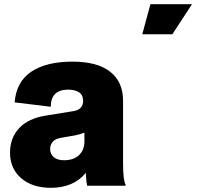

<svg xmlns="http://www.w3.org/2000/svg" viewBox="-20 -889 963 919"><path d="M224 10Q135 10 81.5 -36Q28 -82 28 -158Q28 -229 72 -276Q116 -323 201 -336L331 -357Q377 -364 378 -406Q377 -436 357 -448Q337 -460 307 -460Q223 -460 223 -378L50 -399Q58 -498 130 -546Q202 -594 327 -594Q446 -594 507.5 -545.5Q569 -497 569 -407V-111Q569 -63 572.5 -37.5Q576 -12 581 -6V0H397Q393 -17 391 -55V-62Q362 -26 319.5 -8Q277 10 224 10ZM287 -122Q330 -122 356 -144.5Q382 -167 384 -207V-254Q373 -250 361.5 -246.5Q350 -243 339 -241L270 -229Q245 -225 232.5 -210.5Q220 -196 220 -176Q220 -152 237 -137Q254 -122 287 -122ZM661 -725 700 -869H899L805 -725Z"/></svg>

Font: BDO Grotesk Black
Style: Regular
Weight: 900
Designer: Deni Anggara
Foundry: Lokal Container
Version: Version 2.000